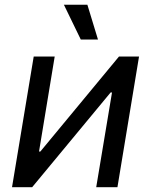

<svg xmlns="http://www.w3.org/2000/svg" viewBox="-20 -775 625 795"><path d="M466.3 0H378.4L443.8 -392.1H438L113.3 0H29.8L119.6 -541H206.5L141.6 -147.5H147L472.7 -541H555.7ZM314.5 -611.3 244.6 -755.4H341.8L385.7 -611.3Z"/></svg>

Font: Inter 17pt
Style: Italic
Weight: 400
Italic angle: -9.3988°
Version: Version 4.001;git-66647c0bb